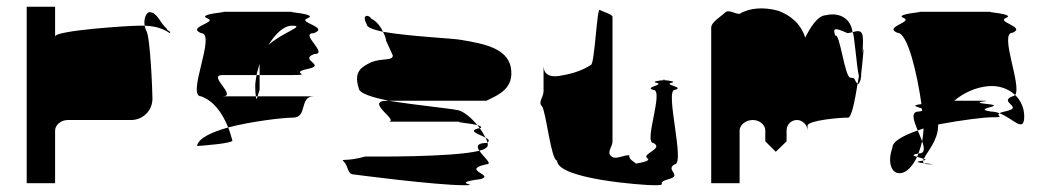

<svg xmlns="http://www.w3.org/2000/svg" viewBox="-20 -730 3086 568"><path d="M59 -188H143V-344C143 -360 160 -375 181 -375H368C403 -375 431 -403 431 -438C431 -454 425 -627 412 -640C410 -645 409 -650 408 -654H390C362 -654 143 -640 143 -622V-710H59ZM408 -654C404 -678 415 -694 422 -694C446 -694 454 -660 473 -646C473 -638 488 -638 482 -632C461 -647 436 -653 408 -654Z M563 -298C577 -299 677 -306 667 -316C663 -329 660 -341 655 -353C606 -339 566 -321 563 -298ZM575 -445C530 -445 621 -632 575 -632C530 -650 627 -664 593 -676C560 -689 666 -695 638 -695H846C818 -695 924 -689 890 -676C857 -664 955 -650 909 -632C863 -632 955 -570 909 -570C863 -552 948 -538 890 -526C833 -514 909 -508 846 -508H748V-541C745 -530 741 -519 739 -508H638C592 -508 684 -445 638 -445H737C738 -433 740 -437 742 -445H909C863 -445 892 -382 846 -382C820 -382 728 -372 655 -353C637 -398 611 -432 575 -445ZM735 -474C735 -460 736 -451 737 -445H742C744 -453 748 -464 748 -464V-508H739C737 -496 735 -485 735 -474ZM774 -597C817 -635 886 -654 844 -654C819 -654 795 -630 774 -597Z M998 -251C1010 -239 1008 -214 1026 -214C1026 -214 1267 -182 1354 -182C1408 -182 1305 -188 1401 -200C1447 -212 1341 -227 1419 -244C1439 -244 1410 -266 1398 -284C1316 -264 1076 -267 1061 -267C1000 -250 986 -263 998 -251ZM1041 -470C1041 -454 1081 -442 1130 -432H1419C1453 -449 1503 -467 1491 -532C1479 -586 1417 -600 1344 -612C1328 -616 1192 -622 1113 -636C1118 -626 1122 -617 1122 -610L1142 -566C1142 -549 1112 -559 1078 -546C1056 -534 1024 -523 1041 -470ZM1065 -658C1048 -689 1072 -687 1078 -675C1093 -668 1106 -652 1113 -636C1085 -642 1065 -649 1065 -658ZM1127 -370C1168 -370 1053 -432 1127 -432H1130C1209 -419 1306 -410 1335 -404C1351 -401 1375 -381 1392 -360C1368 -366 1307 -370 1354 -370ZM1392 -360C1394 -357 1397 -354 1399 -351H1401C1407 -354 1402 -357 1392 -360ZM1398 -284C1390 -296 1390 -307 1419 -307C1420 -308 1421 -308 1422 -309C1423 -306 1423 -303 1423 -301C1423 -294 1414 -288 1398 -284ZM1399 -351C1406 -342 1412 -331 1416 -323C1398 -333 1360 -343 1399 -351ZM1416 -323C1419 -318 1421 -313 1422 -309C1430 -314 1425 -318 1416 -323Z M1583 -416C1595 -404 1610 -255 1628 -255C1628 -200 1883 -182 1914 -182C1962 -182 1915 -188 1958 -200C2001 -212 1946 -227 1976 -244C2008 -244 1946 -464 1976 -464C2008 -472 1942 -479 1966 -485C1984 -489 1956 -492 1944 -493C1933 -492 1905 -489 1922 -485C1948 -479 1883 -472 1913 -464C1945 -464 1883 -307 1913 -307C1945 -290 1877 -275 1895 -262C1907 -254 1878 -249 1861 -246C1860 -250 1838 -258 1842 -271C1821 -271 1802 -256 1788 -268C1774 -280 1792 -295 1792 -312V-680C1792 -688 1763 -695 1754 -701C1746 -707 1739 -538 1728 -538C1707 -524 1679 -513 1643 -507C1617 -501 1588 -503 1588 -536V-460C1588 -443 1571 -428 1583 -416ZM1944 -493C1939 -494 1937 -494 1944 -494C1951 -494 1949 -494 1944 -493Z M2084 -188H2168V-344C2168 -360 2186 -375 2207 -375C2227 -375 2244 -361 2244 -344V-312L2275 -281L2307 -312V-344C2307 -361 2320 -375 2338 -375C2354 -375 2369 -360 2369 -344V-360C2378 -374 2460 -382 2489 -382C2499 -382 2509 -432 2517 -482C2505 -494 2513 -500 2496 -500C2479 -500 2464 -637 2451 -624C2443 -648 2449 -649 2487 -632C2492 -632 2497 -634 2502 -635C2496 -682 2455 -693 2424 -685C2397 -685 2374 -642 2362 -619C2348 -662 2317 -685 2283 -698C2240 -710 2197 -707 2168 -689C2151 -689 2136 -704 2124 -692C2112 -680 2084 -665 2084 -648ZM2502 -634V-635C2518 -639 2533 -644 2533 -612C2533 -612 2533 -595 2532 -573C2534 -585 2535 -589 2535 -580C2535 -591 2532 -548 2528 -515C2527 -509 2528 -504 2527 -500H2526V-498L2527 -499C2526 -494 2525 -491 2524 -490C2522 -483 2519 -480 2517 -482C2518 -490 2520 -497 2521 -505C2514 -530 2507 -639 2502 -634ZM2527 -500C2527 -500 2527 -499 2527 -499C2527 -499 2527 -500 2527 -500Z M2620 -293C2602 -242 2622 -208 2653 -220C2668 -226 2682 -243 2693 -266C2682 -269 2675 -272 2697 -276C2701 -287 2705 -299 2708 -312C2704 -322 2700 -333 2695 -344C2652 -329 2620 -312 2620 -293ZM2635 -633C2592 -650 2683 -665 2653 -677C2623 -689 2723 -695 2698 -695H2912C2887 -695 2987 -689 2956 -677C2926 -665 3017 -650 2975 -633C2935 -633 3004 -475 2983 -449C2963 -468 2934 -478 2903 -475C2868 -472 2831 -456 2803 -432H2879C2941 -432 2832 -429 2903 -422C2961 -416 2851 -409 2912 -400C2920 -400 2929 -398 2937 -395C2923 -387 2960 -383 2912 -383C2893 -383 2825 -375 2756 -362C2756 -360 2755 -358 2755 -356C2755 -315 2722 -280 2713 -260C2708 -262 2699 -264 2693 -266C2695 -269 2696 -272 2697 -276H2698C2717 -276 2715 -292 2708 -312C2710 -324 2712 -337 2712 -350C2706 -348 2701 -346 2695 -344C2683 -373 2673 -400 2698 -400C2702 -401 2706 -401 2708 -402C2708 -404 2707 -407 2707 -409C2695 -414 2671 -418 2706 -422C2694 -507 2666 -633 2635 -633ZM2706 -254C2708 -254 2710 -255 2711 -255C2710 -252 2711 -249 2714 -247C2698 -249 2684 -251 2706 -254ZM2711 -255C2721 -257 2719 -258 2713 -260C2712 -258 2711 -257 2711 -255ZM2714 -247C2717 -245 2721 -244 2729 -244C2752 -244 2732 -245 2714 -247ZM2937 -395C2978 -379 3010 -335 3010 -386C3010 -410 3000 -433 2983 -449C2981 -447 2978 -445 2975 -445C2932 -428 3011 -413 2956 -401C2946 -399 2940 -397 2937 -395Z"/></svg>

Font: bitstorm
Style: exext
Weight: 400
Version: Version 0.2